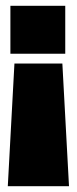

<svg xmlns="http://www.w3.org/2000/svg" viewBox="-20 -514 266 665"><path d="M206 -494H16V-328H206ZM219 131 196 -294H30L7 131Z"/></svg>

Font: Blinker Headline
Style: Regular
Weight: 900
Width: 4
Designer: Juergen Huber
Foundry: supertype
Version: Version 1.015;PS 1.15;hotconv 1.0.88;makeotf.lib2.5.647800